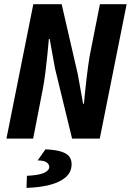

<svg xmlns="http://www.w3.org/2000/svg" viewBox="-20 -672 640 931"><path d="M11.3 0 141.6 -651.7H279L357.5 -310.5L382.9 -169H386.9Q389.2 -194.4 392.7 -226.8Q396.2 -259.2 399.8 -292Q403.5 -324.8 407.5 -352.9Q411.5 -381 414.7 -399.8L464.5 -651.7H594.1L463.8 0H329.5L246.5 -341.2L221 -483H217Q213.8 -447.8 209.5 -403.9Q205.2 -359.9 199.7 -317.7Q194.2 -275.5 188.2 -243.5L140.8 0ZM108.5 239.1 110.6 180.5Q169.3 177.6 194.1 166.1Q218.9 154.5 218.9 136.9Q218.9 125.5 206.9 115.9Q194.8 106.3 162.5 105.8L200.5 52.1Q253 54.6 280.2 64.3Q307.4 73.9 317.3 89.1Q327.2 104.4 327.2 124Q327.2 162.7 298.7 187.3Q270.2 212 220.9 224.6Q171.6 237.2 108.5 239.1Z"/></svg>

Font: SourceCodeVF
Style: Italic
Weight: 200
Italic angle: -11°
Monospace: yes
Designer: Paul D. Hunt, Teo Tuominen
Foundry: Adobe
Version: Version 1.026;hotconv 1.1.0;makeotfexe 2.6.0